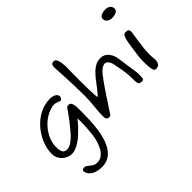

<svg xmlns="http://www.w3.org/2000/svg" viewBox="-181 -1152 1828 1828"><g transform="rotate(-45 732.5 -238.0)"><path d="M294 282Q259 282 226 272Q193 262 170.5 241Q148 220 142 188Q140 177 149.5 170Q159 163 175 163Q184 163 191 167Q198 171 205 176Q208 179 211 181.5Q214 184 217 186Q230 196 248 208Q266 220 293 220Q334 220 362 196.5Q390 173 408.5 136.5Q427 100 436.5 61Q446 22 449 -8Q453 -44 456 -89Q459 -134 459 -168Q459 -198 456 -211Q434 -181 408.5 -154Q383 -127 361.5 -107Q340 -87 330 -78Q312 -63 287.5 -47Q263 -31 236.5 -20Q210 -9 185 -9Q148 -9 116 -27Q84 -45 64.5 -76Q45 -107 45 -145Q45 -214 73 -282Q101 -350 150.5 -406.5Q200 -463 265.5 -496.5Q331 -530 406 -530Q438 -530 463 -516Q488 -502 488 -478Q488 -468 480 -456Q472 -444 460 -444Q455 -444 449 -447Q437 -454 422 -458.5Q407 -463 390 -463Q373 -463 355 -457Q306 -444 263.5 -414.5Q221 -385 188.5 -344Q156 -303 138 -256Q120 -209 120 -161Q120 -121 131.5 -96.5Q143 -72 180 -72Q204 -72 229.5 -87Q255 -102 277.5 -123Q300 -144 314 -161Q335 -185 358 -214Q381 -243 402 -270.5Q423 -298 437.5 -319Q452 -340 456 -347Q465 -358 471 -360.5Q477 -363 488 -363Q506 -363 514 -351.5Q522 -340 525 -324Q528 -308 530 -294V-218Q530 -177 528 -124.5Q526 -72 519.5 -15.5Q513 41 498 93.5Q483 146 457 189Q431 232 391 257Q351 282 294 282Z M680 -5Q643 -5 643 -51Q643 -115 651 -180.5Q659 -246 659 -308Q659 -379 656.5 -451.5Q654 -524 651 -586.5Q648 -649 645 -689Q645 -695 644.5 -700.5Q644 -706 644 -711Q644 -731 651 -744Q658 -757 680 -757Q701 -757 711.5 -735.5Q722 -714 725.5 -686Q729 -658 729 -639Q729 -604 728 -555.5Q727 -507 727 -457Q727 -400 728 -347Q729 -294 731.5 -259Q734 -224 738 -219Q767 -251 788 -278Q809 -305 828 -330Q839 -345 853.5 -363Q868 -381 883 -396Q912 -427 944.5 -445.5Q977 -464 1017 -464Q1067 -464 1098 -426.5Q1129 -389 1136 -337L1168 -113V-83Q1168 -64 1166 -45Q1164 -26 1141 -26Q1109 -26 1102.5 -42Q1096 -58 1096 -80Q1096 -170 1084.5 -232.5Q1073 -295 1068 -322Q1061 -358 1045.5 -377.5Q1030 -397 1012 -397Q984 -397 961 -377.5Q938 -358 926 -342Q891 -298 855 -245.5Q819 -193 785 -140.5Q751 -88 721 -43Q715 -34 705 -19.5Q695 -5 680 -5Z M1369 -654Q1336 -654 1316.5 -669.5Q1297 -685 1297 -710Q1297 -733 1319 -745.5Q1341 -758 1375 -758Q1409 -758 1428 -742.5Q1447 -727 1447 -700Q1447 -678 1425.5 -666Q1404 -654 1369 -654ZM1317 -15Q1303 -15 1295.5 -33Q1288 -51 1285.5 -79Q1283 -107 1283 -137Q1283 -151 1283.5 -165.5Q1284 -180 1284 -193Q1284 -197 1287 -219.5Q1290 -242 1294 -272Q1298 -302 1302.5 -331.5Q1307 -361 1310 -378Q1313 -391 1317 -412.5Q1321 -434 1331.5 -451.5Q1342 -469 1362 -469Q1385 -469 1394.5 -460.5Q1404 -452 1404 -434Q1404 -429 1403.5 -424Q1403 -419 1402 -413Q1397 -381 1389.5 -333.5Q1382 -286 1376.5 -234.5Q1371 -183 1373 -137Q1374 -126 1375.5 -111.5Q1377 -97 1377 -83Q1377 -57 1366 -36Q1355 -15 1317 -15Z"/></g></svg>

Font: Fuzzy Bubbles
Style: Regular
Weight: 400
Designer: Robert E. Leuschke
Foundry: Robert E. Leuschke
Version: Version 1.010; ttfautohint (v1.8.3)